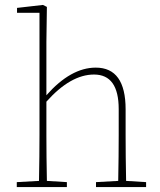

<svg xmlns="http://www.w3.org/2000/svg" viewBox="-20 -758 649 778"><path d="M491 -25 572 -20V0H369V-20L459 -25Q461 -127 461 -210V-316Q461 -456 361 -456Q266 -456 168 -346V-210Q168 -127 170 -25L251 -20V0H48V-20L138 -25Q140 -129 140 -210V-706H49V-726L154 -738L170 -730L168 -588V-372Q267 -484 368 -484Q489 -484 489 -315V-210Q489 -127 491 -25Z"/></svg>

Font: TypoPRO Source Serif Pro
Style: Regular
Weight: 200
Designer: Frank Grießhammer
Foundry: Adobe Systems Incorporated
Version: Version 1.017;PS (version unavailable);hotconv 1.0.79;makeot